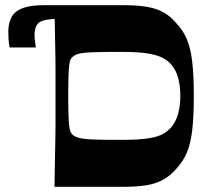

<svg xmlns="http://www.w3.org/2000/svg" viewBox="-20 -720 813 740"><path d="M190 0Q191 -71 192 -117Q193 -163 193.5 -193.5Q194 -224 194 -246.5Q194 -269 194 -292.5Q194 -316 194 -350Q194 -383 194 -406.5Q194 -430 194 -452.5Q194 -475 193.5 -505.5Q193 -536 192 -582Q191 -628 190 -700H457Q508 -700 544.5 -694Q581 -688 609 -673Q637 -658 660 -630Q686 -603 700.5 -568Q715 -533 721 -481Q727 -429 727 -350Q727 -272 721 -219.5Q715 -167 700.5 -132.5Q686 -98 660 -70Q637 -43 609 -27.5Q581 -12 544.5 -6Q508 0 457 0ZM450 -181Q516 -181 553 -187Q590 -193 609.5 -204.5Q629 -216 642 -232Q660 -255 667.5 -285.5Q675 -316 675 -350Q675 -385 667.5 -416Q660 -447 642 -469Q629 -485 609 -496Q589 -507 552.5 -513.5Q516 -520 450 -520Q385 -520 348.5 -519Q312 -518 293.5 -515Q275 -512 264 -504Q257 -500 253 -493Q249 -486 247 -470.5Q245 -455 244 -426.5Q243 -398 243 -350Q243 -303 244 -275Q245 -247 247 -232Q249 -217 253 -209.5Q257 -202 263 -198Q275 -190 294 -186.5Q313 -183 349.5 -182Q386 -181 450 -181ZM239 -648Q186 -648 163.5 -644.5Q141 -641 130 -633Q121 -625 117 -612.5Q113 -600 113 -587Q113 -580 113.5 -575Q114 -570 115 -562Q116 -554 118 -537H17Q14 -553 13 -568.5Q12 -584 12 -598Q12 -631 24.5 -654Q37 -677 67 -688.5Q97 -700 150 -700Q177 -700 194.5 -700Q212 -700 226 -700Z"/></svg>

Font: Ojuju ExtraLight
Style: Bold
Weight: 700
Version: Version 1.000